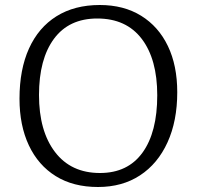

<svg xmlns="http://www.w3.org/2000/svg" viewBox="-20 -734 787 768"><path d="M372 14Q273 14 203 -29.5Q133 -73 95.5 -152.5Q58 -232 58 -339Q58 -456 96 -540Q134 -624 206 -669Q278 -714 379 -714Q475 -714 544.5 -671Q614 -628 651.5 -550Q689 -472 689 -365Q689 -250 650 -164.5Q611 -79 540 -32.5Q469 14 372 14ZM380 -42Q491 -42 550 -123.5Q609 -205 609 -353Q609 -497 547 -578.5Q485 -660 369 -660Q256 -660 196 -579Q136 -498 136 -354Q136 -210 200 -126Q264 -42 380 -42Z"/></svg>

Font: Literata 12pt Light
Style: Regular
Weight: 300
Designer: Latin by Veronika Burian and Jose Scaglione. Greek by Irene Vlachou. Cyrillic by Vera Evstafieva.
Foundry: TypeTogether
Version: Version 3.002